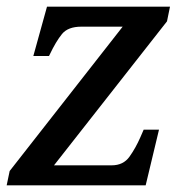

<svg xmlns="http://www.w3.org/2000/svg" viewBox="-21 -556 565 576"><path d="M-1 0 8 -43 347 -476H223Q183 -476 165 -454Q147 -432 128 -392L126 -388H79L120 -536H489L480 -492L141 -60H314Q349 -60 367.5 -86Q386 -112 400 -144L410 -167H456L416 0Z"/></svg>

Font: Noto Serif Medium
Style: Italic
Weight: 500
Italic angle: -12°
Designer: Monotype Design Team
Foundry: Monotype Imaging Inc.
Version: Version 2.014; ttfautohint (v1.8.4.7-5d5b)